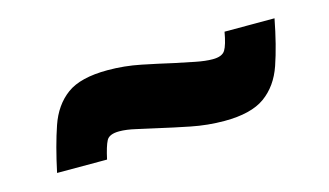

<svg xmlns="http://www.w3.org/2000/svg" viewBox="-37 -471 572 334"><g transform="rotate(-15 249.0 -304.0)"><path d="M34 -223Q44 -270 55.5 -303.5Q67 -337 91.5 -355Q116 -373 165 -373Q195 -373 224.5 -367Q254 -361 280 -355Q299 -351 316.5 -347.5Q334 -344 347 -344Q364 -344 369.5 -353Q375 -362 379 -385H469Q460 -338 448.5 -304.5Q437 -271 412 -253Q387 -235 339 -235Q309 -235 279 -241Q249 -247 223 -253Q204 -257 187 -261Q170 -265 157 -265Q139 -265 134 -255.5Q129 -246 124 -223Z"/></g></svg>

Font: Saira ExtraBold
Style: Italic
Weight: 800
Italic angle: -12°
Designer: Hector Gatti with collaboration of the Omnibus-Type team
Foundry: Omnibus-Type
Version: Version 1.100; ttfautohint (v1.8.3)